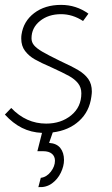

<svg xmlns="http://www.w3.org/2000/svg" viewBox="-31 -533 460 786"><path d="M185 9 170 52Q201 54 216 73Q231 92 231 122Q231 147 218 174Q205 201 181.5 218Q158 235 126 233L136 195Q160 192 177 170Q194 148 194 125Q194 107 181.5 96.5Q169 86 146 86H122L141 11Q96 9 59 -9.5Q22 -28 -11 -64L15 -91Q76 -27 158 -27Q219 -27 260.5 -61Q302 -95 302 -151Q302 -175 288.5 -192Q275 -209 251.5 -222Q228 -235 180 -257Q136 -276 111.5 -290Q87 -304 71.5 -324.5Q56 -345 56 -375Q56 -385 57 -391Q65 -446 109 -479.5Q153 -513 219 -513Q281 -513 331 -477L309 -447Q266 -475 219 -475Q167 -475 132.5 -447Q98 -419 98 -376Q98 -360 108.5 -347.5Q119 -335 142 -321.5Q165 -308 214 -284Q264 -261 290 -245.5Q316 -230 330.5 -209.5Q345 -189 345 -158Q345 -151 343 -137Q335 -76 292.5 -37.5Q250 1 185 9Z"/></svg>

Font: Bellota Light
Style: Italic
Weight: 300
Italic angle: -7.5°
Designer: Kemie Guaida
Foundry: Kemie Guaida
Version: Version 4.001